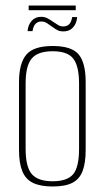

<svg xmlns="http://www.w3.org/2000/svg" viewBox="-20 -670 380 697"><path d="M171 7Q127 7 100 -6Q73 -19 61 -48.5Q49 -78 49 -125V-372Q49 -440 75.5 -471.5Q102 -503 171 -503Q240 -503 265.5 -472.5Q291 -442 291 -372V-125Q291 -79 280 -49.5Q269 -20 243 -6.5Q217 7 171 7ZM171 -12Q224 -12 245.5 -37.5Q267 -63 267 -130V-367Q267 -429 246.5 -456.5Q226 -484 171 -484Q118 -484 95.5 -458Q73 -432 73 -367V-130Q73 -64 95.5 -38Q118 -12 171 -12ZM210 -556Q198 -556 190.5 -559.5Q183 -563 169 -573Q162 -578 152 -585Q142 -592 130 -592Q118 -592 109.5 -584Q101 -576 98 -557H80Q82 -580 95 -594.5Q108 -609 130 -609Q142 -609 152.5 -603.5Q163 -598 174 -590Q184 -583 192 -578.5Q200 -574 210 -574Q222 -574 230.5 -581.5Q239 -589 242 -608H260Q259 -593 252.5 -581Q246 -569 235.5 -562.5Q225 -556 210 -556ZM84 -633V-650H255V-633Z"/></svg>

Font: Alumni Sans Thin Thin
Style: Regular
Weight: 250
Version: Version 1.018